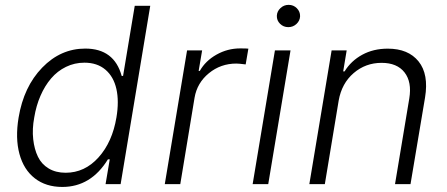

<svg xmlns="http://www.w3.org/2000/svg" viewBox="-20 -751 1823 783"><path d="M234 11.4Q167.3 11.4 122 -23.8Q76.7 -58.9 59.3 -123.2Q41.9 -187.5 55.8 -271.3Q76.7 -397.4 152 -475.1Q227.3 -552.9 327.8 -552.9Q445.7 -552.9 476.2 -441.4H481.9L529.5 -727.3H592.7L471.9 0H410.5L427.6 -101.2H420.1Q350.9 11.4 234 11.4ZM247.5 -46.5Q325.6 -46.5 381.9 -109.2Q438.2 -171.9 454.9 -272.4Q465.9 -338.1 454.7 -388.1Q443.5 -438.2 410 -466.8Q376.4 -495.4 324.2 -495.4Q284.1 -495.4 249.1 -478.3Q214.1 -461.3 188.4 -431.1Q162.6 -400.9 145.1 -360.4Q127.5 -320 119.7 -272.4Q110.8 -224.8 115.4 -183.4Q120 -142 134.8 -111.7Q149.5 -81.3 178.6 -63.9Q207.7 -46.5 247.5 -46.5Z M652 0 742.9 -545.5H804.3L790.1 -461.6H794.7Q817.8 -502.8 862.9 -528.2Q908 -553.6 959.5 -553.6Q984.4 -553.6 992.9 -552.6L981.9 -488.3Q953.5 -491.8 943.9 -491.8Q880 -491.8 831.9 -452.4Q783.7 -413 773.4 -352.3L715.2 0Z M1010.3 0 1101.2 -545.5H1164.8L1073.9 0ZM1155.9 -640.3Q1136 -640.3 1122.2 -653.9Q1108.3 -667.6 1109 -686.8Q1109.7 -704.9 1123.8 -718Q1137.8 -731.2 1157 -731.2Q1176.8 -731.2 1190.5 -717.5Q1204.2 -703.8 1203.8 -684.7Q1203.1 -666.5 1189.1 -653.4Q1175.1 -640.3 1155.9 -640.3Z M1361.2 -340.9 1304.7 0H1241.5L1332.4 -545.5H1393.8L1379.6 -459.9H1385.3Q1411.6 -502.8 1457.2 -527.7Q1502.8 -552.6 1561.4 -552.6Q1645.2 -552.6 1687.1 -500.4Q1729 -448.2 1713.4 -353.3L1654.1 0H1590.9L1649.1 -349.4Q1660.2 -416.5 1629.8 -455.6Q1599.4 -494.7 1536.2 -494.7Q1470.9 -494.7 1422.2 -452.9Q1373.6 -411.2 1361.2 -340.9Z"/></svg>

Font: Karasuma Gothic
Style: Light Italic
Weight: 300
Italic angle: 9.39998°
Designer: Rasmus Andersson / Ryoko Nishizuka
Foundry: rsms
Version: Version 1.00